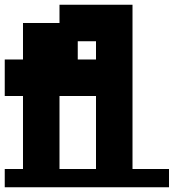

<svg xmlns="http://www.w3.org/2000/svg" viewBox="-20 -790 733 810"><path d="M385 -77V-385H231V-77ZM385 -539V-616H308V-539ZM0 0V-77H77V-385H0V-539H77V-693H231V-770H539V-77H693V0Z"/></svg>

Font: Coral Pixels
Style: Regular
Weight: 400
Designer: Tanukizamurai
Foundry: TanukiFont
Version: Version 1.000; ttfautohint (v1.8.4.7-5d5b)